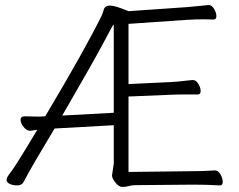

<svg xmlns="http://www.w3.org/2000/svg" viewBox="-20 -728 940 756"><path d="M742 -54Q780 -54 825 -57H826Q839 -57 848 -41.5Q857 -26 857 -12Q857 2 846 2Q792 -1 743 -1L515 1Q499 1 487.5 4.5Q476 8 462 8Q448 8 434.5 -9Q421 -26 421 -37L428 -84V-235L195 -222L120 -96Q83 -32 75 -15Q67 2 48.5 2Q30 2 18 -4Q6 -10 6 -19.5Q6 -29 18.5 -45Q31 -61 48 -88Q65 -115 81.5 -142Q98 -169 110.5 -190Q123 -211 127 -217L99 -213H98Q85 -213 73 -228Q61 -243 61 -256.5Q61 -270 78 -270L124 -269H140Q149 -269 158 -270Q314 -532 379 -664Q384 -673 388 -688Q392 -706 413 -706Q434 -706 486 -684L717 -700Q740 -702 763.5 -704.5Q787 -707 800 -708H802Q814 -708 823 -693Q832 -678 832 -664.5Q832 -651 821 -651L785 -652Q750 -652 718 -650L486 -634V-397L655 -405Q676 -406 700.5 -409Q725 -412 738 -413H739Q752 -413 761 -398Q770 -383 770 -369.5Q770 -356 759 -356H700Q673 -356 656 -355L486 -348V-51ZM428 -622Q428 -631 426.5 -631Q425 -631 388.5 -561.5Q352 -492 225 -273L428 -284Z"/></svg>

Font: LXGW WenKai Light
Style: Regular
Weight: 300
Designer: LXGW / Fontworks Inc.
Foundry: LXGW / Fontworks Inc.
Version: Version 1.501; October 10, 2024